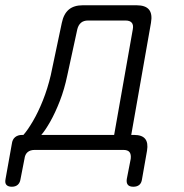

<svg xmlns="http://www.w3.org/2000/svg" viewBox="-81 -570 701 730"><path d="M-36 140Q-50 140 -56.5 133Q-63 126 -60 111L-36 -23Q-34 -40 -23.5 -48.5Q-13 -57 3 -57H8Q24 -75 44 -109Q64 -143 82 -188Q100 -233 112 -284L154 -483Q161 -517 180.5 -533.5Q200 -550 234 -550H438Q472 -550 485.5 -533.5Q499 -517 493 -483L418 -57H429Q459 -57 471 -42Q483 -27 478 3L459 111Q457 126 448.5 133Q440 140 426 140Q411 140 405 132.5Q399 125 401 111L416 34Q418 17 411.5 8.5Q405 0 388 0H51Q34 0 24 8.5Q14 17 12 34L-3 111Q-5 125 -13.5 132.5Q-22 140 -36 140ZM424 -459Q427 -475 420 -483.5Q413 -492 396 -492H254Q237 -492 227 -483.5Q217 -475 213 -459L175 -284Q164 -231 146.5 -186Q129 -141 110 -107.5Q91 -74 76 -57H353Z"/></svg>

Font: Maple Mono NL ExtraLight
Style: Italic
Weight: 275
Italic angle: -10°
Monospace: yes
Designer: subframe7536
Version: Version 7.000